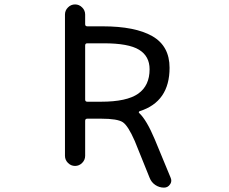

<svg xmlns="http://www.w3.org/2000/svg" viewBox="-20 -775 1040 873"><path d="M377 -578.1Q367.2 -578.1 367.2 -568.4V-322.3Q367.2 -312.5 377 -312.5H439.5Q556.6 -312.5 608.4 -349.1Q660.2 -385.7 660.2 -460Q660.2 -519.5 612.3 -548.8Q564.5 -578.1 452.1 -578.1ZM275.4 -66.4V-709Q275.4 -727.5 289.1 -741.2Q302.7 -754.9 321.3 -754.9Q339.8 -754.9 353.5 -741.2Q367.2 -727.5 367.2 -709V-665Q367.2 -655.3 377 -655.3H446.3Q594.7 -655.3 672.9 -610.4Q751 -565.4 751 -466.8Q751 -312.5 615.2 -269.5Q612.3 -268.6 611.3 -265.6Q610.4 -262.7 613.3 -260.7Q646.5 -229.5 683.6 -141.6L755.9 33.2Q758.8 40 758.8 45.9Q758.8 55.7 752.9 63.5Q743.2 78.1 725.6 78.1Q704.1 78.1 686 65.9Q668 53.7 660.2 33.2L592.8 -133.8Q562.5 -203.1 538.6 -219.2Q514.6 -235.4 439.5 -235.4H377Q367.2 -235.4 367.2 -225.6V-66.4Q367.2 -47.9 353.5 -34.2Q339.8 -20.5 321.3 -20.5Q302.7 -20.5 289.1 -34.2Q275.4 -47.9 275.4 -66.4Z"/></svg>

Font: Rounded-X Mgen+ 1m regular
Style: Regular
Weight: 400
Designer: [Source Han Sans]
Ryoko NISHIZUKA  (kana & ideographs); Paul D. Hunt (Latin, Greek & Cyrillic); Wenlong ZHANG  (bopomofo
Version: Version 1.059.20150602